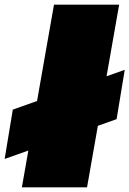

<svg xmlns="http://www.w3.org/2000/svg" viewBox="-65 -805 556 825"><path d="M-45 -122 436 -293 471 -505 -10 -334ZM29 0H309L447 -785H167Z"/></svg>

Font: Anybody ExtraExpanded Black
Style: Italic
Weight: 900
Width: 8
Italic angle: -10°
Version: Version 1.113;gftools[0.9.25]